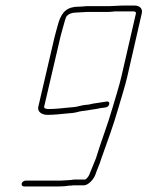

<svg xmlns="http://www.w3.org/2000/svg" viewBox="-20 -681 532 692"><path d="M67 -9H192C206 -9 219 -10 230 -12C235 -12 239 -12 244 -13H282C299 -13 320 -37 325 -55C331 -73 339 -88 345 -109C366 -168 389 -230 407 -293C418 -332 430 -367 439 -406L491 -633C495 -650 483 -661 466 -661H427C407 -661 393 -659 376 -659H299C286 -659 277 -657 264 -657C222 -657 203 -638 191 -600C187 -584 181 -566 177 -549L118 -296C114 -278 131 -267 151 -267C176 -267 199 -270 221 -272L243 -274C251 -275 259 -277 266 -279C280 -282 292 -282 305 -285C315 -287 330 -288 340 -291L362 -294C376 -297 379 -318 364 -315C351 -313 339 -311 325 -309C312 -308 302 -303 288 -303C275 -302 259 -296 246 -295L224 -293C202 -291 180 -288 155 -288C148 -288 138 -290 139 -296L198 -549C202 -566 208 -584 212 -600C214 -606 215 -612 218 -619C225 -632 242 -636 259 -636C272 -636 283 -638 294 -638H371C378 -638 386 -639 394 -640H461C465 -640 471 -638 470 -633L418 -407C409 -368 397 -333 386 -294C368 -231 344 -171 326 -111C318 -90 311 -75 304 -57C302 -49 294 -37 287 -34H248C243 -33 237 -33 232 -32C221 -32 209 -30 197 -30H72C66 -30 59 -25 58 -19C57 -13 61 -9 67 -9Z"/></svg>

Font: Electronic
Style: ThnIt
Weight: 100
Version: Version 1.011